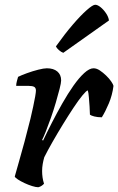

<svg xmlns="http://www.w3.org/2000/svg" viewBox="-20 -787 497 807"><path d="M141 0Q131 0 115 -5Q99 -10 83 -17.5Q67 -25 55.5 -32.5Q44 -40 42 -45Q48 -67 59 -105Q70 -143 83 -191Q96 -239 108 -288Q114 -314 119.5 -339Q125 -364 128 -382Q131 -400 131 -406Q131 -418 123.5 -422Q116 -426 101 -426H48Q48 -435 51 -446Q54 -457 56 -464Q70 -471 93.5 -479.5Q117 -488 140.5 -494Q164 -500 177 -500Q205 -500 221 -486.5Q237 -473 237 -449Q237 -439 230.5 -413.5Q224 -388 214.5 -355.5Q205 -323 193.5 -290.5Q182 -258 172 -233Q162 -208 157 -199L161 -196Q177 -230 198 -271Q219 -312 242 -352.5Q265 -393 288.5 -426.5Q312 -460 334 -480Q356 -500 373 -500Q386 -500 399.5 -491Q413 -482 426 -469.5Q439 -457 447.5 -444.5Q456 -432 457 -426Q452 -387 437.5 -352.5Q423 -318 408 -294Q390 -294 376.5 -297.5Q363 -301 358 -305Q358 -319 356.5 -339Q355 -359 353.5 -378.5Q352 -398 349 -407Q343 -406 326.5 -386Q310 -366 288.5 -333.5Q267 -301 244 -263.5Q221 -226 200.5 -190Q180 -154 166 -126Q162 -112 159.5 -97.5Q157 -83 157 -68Q157 -54 159 -40.5Q161 -27 165 -15Q162 -11 155.5 -6.5Q149 -2 141 0ZM246 -565Q237 -568 227.5 -576.5Q218 -585 215 -592Q252 -644 285.5 -683Q319 -722 344.5 -744.5Q370 -767 380 -767Q390 -767 402.5 -757Q415 -747 425.5 -731.5Q436 -716 438 -701Z"/></svg>

Font: Texturina Medium 12pt SemiBold
Style: Italic
Weight: 600
Italic angle: -11°
Version: Version 1.002